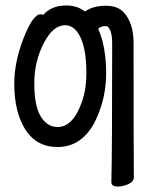

<svg xmlns="http://www.w3.org/2000/svg" viewBox="-20 -512 540 700"><path d="M410 168Q386 168 386 152Q389 41 389 -354Q389 -385 382 -401Q375 -417 367 -417Q346 -417 338 -407Q367 -341 367 -245Q367 -150 325 -66Q277 24 190 24Q113 24 72.5 -39.5Q32 -103 32 -207Q32 -286 66 -373Q100 -460 128 -460Q137 -460 137 -457Q167 -492 221 -492Q262 -492 290 -470Q319 -491 366 -491Q409 -491 431 -467Q467 -429 467 -353Q467 41 468 134Q468 150 448.5 159Q429 168 410 168ZM190 -49Q247 -49 279 -142Q295 -187 295 -245Q295 -329 274 -374.5Q253 -420 217 -420Q173 -420 139 -353.5Q105 -287 105 -208Q105 -126 128.5 -87.5Q152 -49 190 -49Z"/></svg>

Font: LXGW WenKai Mono Medium
Style: Regular
Weight: 500
Monospace: yes
Designer: LXGW / Fontworks Inc.
Foundry: LXGW / Fontworks Inc.
Version: Version 1.520; June 14, 2025